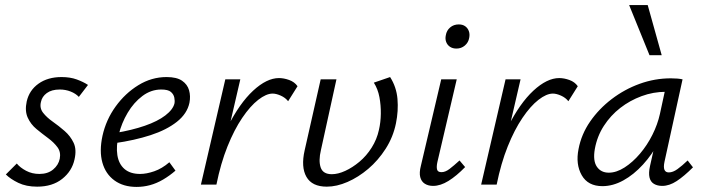

<svg xmlns="http://www.w3.org/2000/svg" viewBox="-20 -726 2770 755"><path d="M126 8Q83 8 52 -7Q21 -22 3 -40L46 -83Q59 -67 82.5 -54.5Q106 -42 135 -42Q168 -42 189 -59.5Q210 -77 215 -102Q220 -128 206 -147Q192 -166 169 -183Q146 -200 123.5 -218.5Q101 -237 89 -263.5Q77 -290 85 -327Q95 -371 131.5 -397Q168 -423 222 -423Q256 -423 282 -413.5Q308 -404 326 -392L290 -345Q278 -358 258 -366Q238 -374 215 -374Q183 -374 164 -360Q145 -346 141 -325Q135 -301 149.5 -282.5Q164 -264 187.5 -247.5Q211 -231 234 -211Q257 -191 269.5 -164.5Q282 -138 273 -99Q263 -53 224.5 -22.5Q186 8 126 8Z M517 9Q465 9 430 -16.5Q395 -42 382.5 -87Q370 -132 383 -192Q397 -255 434.5 -307Q472 -359 524 -391Q576 -423 635 -423Q675 -423 696 -408.5Q717 -394 723.5 -371Q730 -348 725 -322Q716 -279 675.5 -247Q635 -215 572 -194.5Q509 -174 431 -163L433 -203Q499 -214 549.5 -231.5Q600 -249 630 -272Q660 -295 666 -319Q668 -329 665.5 -342Q663 -355 652 -364.5Q641 -374 614 -374Q574 -374 540 -348.5Q506 -323 482 -282.5Q458 -242 447 -197Q436 -151 441.5 -116Q447 -81 469.5 -61.5Q492 -42 531 -42Q556 -42 586.5 -52.5Q617 -63 646 -88L670 -55Q647 -35 621.5 -20Q596 -5 570 2Q544 9 517 9Z M798 0Q828 -133 875 -226.5Q922 -320 975.5 -369.5Q1029 -419 1077 -419Q1096 -419 1117 -411.5Q1138 -404 1150 -387L1113 -328Q1102 -342 1084 -350Q1066 -358 1052 -358Q1027 -358 995.5 -333.5Q964 -309 932.5 -262.5Q901 -216 874.5 -150Q848 -84 831 0ZM770 0 866 -414H925L829 0Z M1265 8Q1207 8 1185 -30.5Q1163 -69 1178 -135L1241 -414H1303L1242 -136Q1232 -94 1241 -67.5Q1250 -41 1285 -41Q1309 -41 1337.5 -54Q1366 -67 1393.5 -90Q1421 -113 1441.5 -145.5Q1462 -178 1470 -215Q1477 -245 1477.5 -278.5Q1478 -312 1472 -344Q1466 -376 1450 -401L1514 -423Q1539 -384 1543 -337Q1547 -290 1537 -241Q1526 -187 1496.5 -141Q1467 -95 1428 -62Q1389 -29 1346.5 -10.5Q1304 8 1265 8Z M1683 5Q1664 5 1650.5 -3.5Q1637 -12 1632.5 -29.5Q1628 -47 1635 -74L1715 -414H1776L1700 -89Q1696 -71 1698.5 -60Q1701 -49 1716 -49Q1731 -49 1747.5 -61.5Q1764 -74 1787 -95L1809 -69Q1775 -34 1743.5 -14.5Q1712 5 1683 5ZM1775 -535Q1760 -535 1749.5 -542Q1739 -549 1734.5 -561Q1730 -573 1733 -587Q1736 -606 1750 -618Q1764 -630 1784 -630Q1799 -630 1809 -623Q1819 -616 1823.5 -604Q1828 -592 1825 -577Q1822 -559 1808 -547Q1794 -535 1775 -535Z M1900 0Q1930 -133 1977 -226.5Q2024 -320 2077.5 -369.5Q2131 -419 2179 -419Q2198 -419 2219 -411.5Q2240 -404 2252 -387L2215 -328Q2204 -342 2186 -350Q2168 -358 2154 -358Q2129 -358 2097.5 -333.5Q2066 -309 2034.5 -262.5Q2003 -216 1976.5 -150Q1950 -84 1933 0ZM1872 0 1968 -414H2027L1931 0Z M2349 6Q2292 6 2267.5 -37Q2243 -80 2255 -140Q2266 -198 2300.5 -248Q2335 -298 2385.5 -336.5Q2436 -375 2495.5 -396.5Q2555 -418 2618 -418Q2633 -418 2644 -417Q2655 -416 2664 -414L2593 -90Q2584 -48 2610 -48Q2626 -48 2644 -61Q2662 -74 2684 -95L2705 -68Q2670 -33 2641 -14Q2612 5 2584 5Q2565 5 2551.5 -3Q2538 -11 2534 -28.5Q2530 -46 2536 -73L2574 -243L2611 -277Q2599 -221 2572 -170Q2545 -119 2508.5 -79Q2472 -39 2431 -16.5Q2390 6 2349 6ZM2374 -47Q2404 -47 2436 -67.5Q2468 -88 2496.5 -121.5Q2525 -155 2545.5 -196Q2566 -237 2575 -278L2599 -389L2632 -362Q2625 -364 2616 -364.5Q2607 -365 2598 -365Q2549 -365 2503 -348Q2457 -331 2419 -301.5Q2381 -272 2354.5 -231Q2328 -190 2319 -140Q2311 -94 2327 -70.5Q2343 -47 2374 -47ZM2534 -509 2454 -706H2527L2582 -509Z"/></svg>

Font: Ysabeau Infant
Style: Italic
Weight: 400
Italic angle: -12°
Designer: Christian Thalmann (Catharsis Fonts)
Version: Version 2.001;gftools[0.9.30]; featfreeze: ss01,ss02,lnum